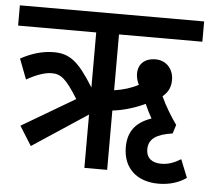

<svg xmlns="http://www.w3.org/2000/svg" viewBox="-49 -674 834 764"><g transform="rotate(5 368.0 -292.5)"><path d="M92 -68 312 -213V0H403V-237C448 -242 495 -257 533 -275C541 -256 551 -237 561 -219C500 -198 469 -160 469 -97C469 -12 525 37 611 37C656 37 694 24 722 4L693 -68C665 -51 642 -43 615 -43C580 -43 555 -59 555 -96C555 -137 586 -158 650 -167L661 -202C641 -230 615 -271 597 -311C621 -331 629 -353 629 -379C629 -419 603 -455 556 -455C517 -455 488 -433 488 -392C488 -377 492 -363 499 -348C471 -333 438 -323 403 -318V-541H736V-622H0V-541H312V-321C251 -419 216 -448 151 -448C105 -448 61 -434 19 -411L50 -330C87 -351 122 -364 150 -364C187 -364 208 -347 256 -270L44 -145Z"/></g></svg>

Font: Noto Sans Devanagari Condensed Medium
Style: Regular
Weight: 500
Width: 3
Designer: Jelle Bosma - Monotype Design Team
Foundry: Monotype Imaging Inc.
Version: Version 2.004